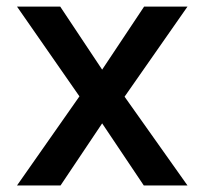

<svg xmlns="http://www.w3.org/2000/svg" viewBox="-20 -570 627 590"><path d="M362.8 -272.9 556.2 0H421.9L293.9 -190.9L166 0H32.2L224.1 -273.9L32.2 -549.8H165L293.9 -356L422.9 -549.8H556.2Z"/></svg>

Font: Oakes Grotesk Medium
Style: Regular
Weight: 500
Designer: Samuel Oakes
Foundry: Samuel Oakes
Version: Version 1.000;PS 001.000;hotconv 1.0.88;makeotf.lib2.5.64775